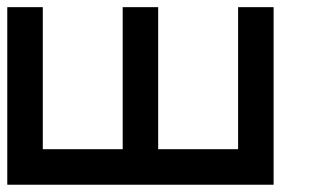

<svg xmlns="http://www.w3.org/2000/svg" viewBox="-20 -508 870 528"><path d="M0 -488.3H97.7V-97.7H317.4V-488.3H415V-97.7H634.8V-488.3H732.4V0H0Z"/></svg>

Font: Arounder
Style: Regular
Weight: 400
Designer: Maxim Raikov
Foundry: Maxim Raikov
Version: Version 1.00 March 23, 2021, initial release